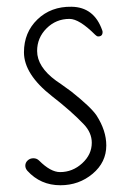

<svg xmlns="http://www.w3.org/2000/svg" viewBox="-20 -547 378 569"><path d="M51 -392Q51 -327 134 -262Q192 -217 228 -179Q252 -154 252 -124Q252 -89 223.5 -63Q195 -37 158 -37Q130 -37 96 -71Q89 -78 79 -78Q69 -78 62 -71.5Q55 -65 55 -56Q55 -48 61 -41Q100 2 159 2Q214 2 254.5 -32Q295 -66 295 -116Q295 -160 266 -205Q249 -230 191 -276Q154 -303 146 -308Q90 -349 90 -396Q90 -435 118 -463Q146 -491 186 -491Q215 -491 262 -444Q267 -439 271 -439Q284 -439 284 -452Q284 -455 283 -457Q259 -526 192 -527Q131 -528 91 -489.5Q51 -451 51 -392Z"/></svg>

Font: Neythal
Style: Regular
Weight: 400
Designer: Tharique Azeez
Foundry: Tharique Azeez
Version: Version 0.44